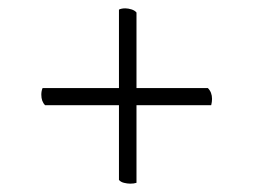

<svg xmlns="http://www.w3.org/2000/svg" viewBox="-20 -521 612 460"><path d="M88 -269Q79 -278 79 -294Q79 -303 82 -310H265V-498Q271 -501 280 -501Q287 -501 295 -498.5Q303 -496 307 -491V-310H478Q488 -300 488 -284Q488 -277 486 -269H307V-83Q301 -81 292 -81Q285 -81 277 -83Q269 -85 265 -90V-269Z"/></svg>

Font: Petrona Light
Style: Regular
Weight: 300
Designer: Ringo R. Seeber
Foundry: Ringo R. Seeber
Version: Version 2.001; ttfautohint (v1.8.3)